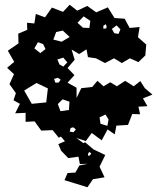

<svg xmlns="http://www.w3.org/2000/svg" viewBox="-20 -565 663 810"><path d="M252 195 265 165 298 163 315 133 349 126 317 127 311 96 268 102 238 71 226 43 254 31 237 11 228 16 202 -16 154 -14 126 -53 88 -51V-89L44 -87L64 -127L37 -142L47 -172L20 -210L39 -252L10 -279L40 -304L13 -351L58 -382L57 -423L95 -439L94 -469L125 -466L131 -506L170 -492L199 -533L246 -515L274 -545L306 -520L348 -540L386 -513L435 -534L463 -489L506 -486L527 -447L569 -451L562 -408L597 -377L593 -331L564 -303L528 -319L494 -299L461 -319L423 -299L385 -319L351 -324L345 -357L314 -337L282 -356L295 -313L265 -278L294 -248L265 -216L303 -195V-152L323 -193L369 -198L391 -224L417 -201L445 -218L473 -201L508 -224L544 -201L572 -223L591 -193L623 -166L583 -150L602 -117L564 -115L571 -83L538 -84L520 -38L471 -35L464 2L434 -19L409 27L367 -4L342 30L302 17L332 39L339 35L374 65L424 89L400 138L421 183L372 191L349 225ZM361 -477 333 -496 307 -469 330 -448 357 -447ZM430 -453 426 -463 416 -456V-444L428 -445ZM472 -458 452 -443 462 -425 480 -422 488 -441ZM245 -436 217 -430 205 -398 240 -389 274 -409ZM162 -379 140 -387 125 -361 150 -341 172 -358ZM247 -322 222 -314 231 -293 247 -284 264 -302ZM224 -237 208 -232 214 -216 228 -217 236 -229ZM182 -192 134 -215 82 -183 114 -127 175 -133ZM273 -136 244 -146 224 -126 235 -96 271 -101ZM438 -61 425 -82 400 -70 404 -43 433 -34ZM289 -28 278 -25 274 -10 290 -7 300 -19ZM365 82 356 76 351 85 353 93 360 90Z"/></svg>

Font: Rubik Gemstones
Style: Regular
Weight: 400
Designer: Hubert and Fischer, NaN
Foundry: Hubert and Fischer, NaN
Version: Version 2.200